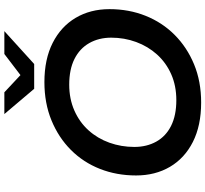

<svg xmlns="http://www.w3.org/2000/svg" viewBox="-51 -883 944 882"><g transform="rotate(-90 421.0 -442.0)"><path d="M391 10Q285 10 210 -28Q135 -66 95.5 -133.5Q56 -201 56 -289Q56 -378 86 -454.5Q116 -531 173 -588Q230 -645 309 -677.5Q388 -710 485 -710Q590 -710 665 -672Q740 -634 780 -566.5Q820 -499 820 -411Q820 -322 789.5 -245.5Q759 -169 702 -112Q645 -55 566.5 -22.5Q488 10 391 10ZM402 -104Q468 -104 521 -127.5Q574 -151 611.5 -192.5Q649 -234 669 -288.5Q689 -343 689 -403Q689 -460 664 -504Q639 -548 591 -572Q543 -596 473 -596Q408 -596 354.5 -572.5Q301 -549 263.5 -507.5Q226 -466 206.5 -411.5Q187 -357 187 -297Q187 -240 211.5 -196Q236 -152 284 -128Q332 -104 402 -104ZM454 -757 338 -894H438L517 -820L614 -894H719L568 -757Z"/></g></svg>

Font: Montserrat Thin SemiBold
Style: Italic
Weight: 600
Italic angle: -11.3°
Version: Version 9.000